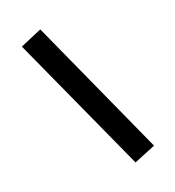

<svg xmlns="http://www.w3.org/2000/svg" viewBox="-106 -756 812 890"><g transform="rotate(-15 300.0 -311.0)"><path d="M435 44 65 -611 168 -666 538 -9Z"/></g></svg>

Font: Inconsolata Expanded Bold
Style: Regular
Weight: 700
Width: 7
Monospace: yes
Designer: Raph Levien, Cyreal, Brenton Simpson
Foundry: Raph Levien, Cyreal, Google
Version: Version 3.001; ttfautohint (v1.8.2.53-6de2)